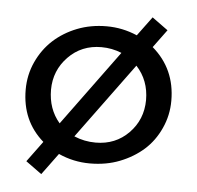

<svg xmlns="http://www.w3.org/2000/svg" viewBox="-47 -593 724 706"><g transform="rotate(5 315.0 -240.0)"><path d="M319.3 -68.4Q392.6 -68.4 441.4 -118.2Q490.2 -168 490.7 -240.2Q490.7 -313 444.3 -363.3L239.7 -84.5Q277.3 -68.4 319.3 -68.4ZM310.5 -419.9Q237.3 -419.9 188.5 -369.6Q139.6 -319.3 139.2 -248Q139.2 -176.8 181.6 -127.4L385.3 -405.3Q349.6 -419.9 310.5 -419.9ZM583.5 -246.1Q583.5 -191.9 561.5 -144Q539.6 -95.7 502.4 -62.5Q464.8 -29.3 415 -9.8Q365.2 9.8 304.7 9.8Q244.1 9.8 189 -15.1L130.4 64.5L71.8 22L127.9 -54.2Q46.4 -125 46.4 -240.2Q46.4 -294.9 68.4 -342.8Q90.3 -390.6 127.4 -424.8Q165 -459 214.8 -478.5Q264.6 -498 323.2 -498Q381.8 -498 436 -474.6L488.3 -545.4L546.9 -502.9L498 -436.5Q583.5 -363.3 583.5 -246.1Z"/></g></svg>

Font: Spinnaker
Style: Regular
Weight: 400
Designer: Elena Albertoni
Foundry: Elena Albertoni
Version: Version 1.001